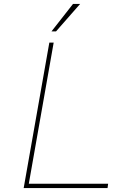

<svg xmlns="http://www.w3.org/2000/svg" viewBox="-20 -953 575 973"><path d="M241 -794 350 -933H386L264 -794ZM100 0 230 -737H252L126 -22H528L525 0Z"/></svg>

Font: Tomorrow Thin
Style: Italic
Weight: 250
Italic angle: -10°
Designer: Tony de Marco, Monica Rizzolli
Foundry: Just in Type
Version: Version 2.002